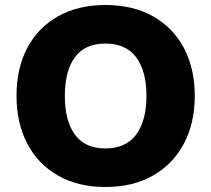

<svg xmlns="http://www.w3.org/2000/svg" viewBox="-20 -736 844 767"><path d="M46 -353Q46 -463 89 -544.5Q132 -626 212 -671Q292 -716 401 -716Q511 -716 591 -671Q671 -626 714.5 -544.5Q758 -463 758 -353Q758 -244 714.5 -162Q671 -80 591 -34.5Q511 11 401 11Q292 11 212 -34.5Q132 -80 89 -162Q46 -244 46 -353ZM239 -353Q239 -254 279 -198.5Q319 -143 401 -143Q483 -143 524 -198.5Q565 -254 565 -353Q565 -452 524 -507Q483 -562 401 -562Q319 -562 279 -507Q239 -452 239 -353Z"/></svg>

Font: Mulish Black
Style: Regular
Weight: 900
Designer: Vernon Adams
Foundry: Vernon Adams
Version: Version 3.603; ttfautohint (v1.8.3)